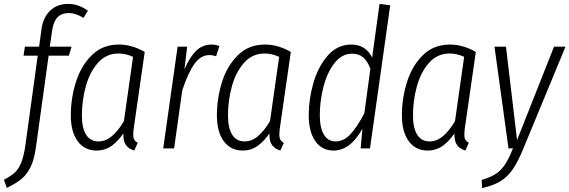

<svg xmlns="http://www.w3.org/2000/svg" viewBox="-69 -763 2927 987"><path d="M199 -606 187 -523H299L285 -477H181L116 -8Q107 57 88.5 95Q70 133 42.5 156Q15 179 -34 203L-49 161Q-14 143 6 125Q26 107 39.5 74.5Q53 42 61 -13L125 -477H52L59 -523H132L144 -611Q152 -673 188.5 -708Q225 -743 282 -743Q334 -743 383 -708L360 -671Q320 -696 285 -696Q248 -696 227 -674.5Q206 -653 199 -606Z M675 -496 620 -114Q616 -90 616 -71Q616 -55 621 -45.5Q626 -36 639 -29L621 11Q592 2 578 -18Q564 -38 565 -77Q536 -35 503 -12Q470 11 428 11Q366 11 330.5 -37Q295 -85 295 -170Q295 -257 321 -340.5Q347 -424 402.5 -479Q458 -534 542 -534Q609 -534 675 -496ZM352 -170Q352 -104 374 -70Q396 -36 437 -36Q474 -36 506 -63Q538 -90 568 -140L615 -471Q577 -488 540 -488Q477 -488 434.5 -440Q392 -392 372 -319Q352 -246 352 -170Z M1059 -527 1042 -474Q1022 -480 1008 -480Q963 -480 930.5 -434.5Q898 -389 868 -299L826 0H770L844 -523H893L879 -406Q906 -469 939 -501.5Q972 -534 1019 -534Q1036 -534 1059 -527Z M1426 -496 1371 -114Q1367 -90 1367 -71Q1367 -55 1372 -45.5Q1377 -36 1390 -29L1372 11Q1343 2 1329 -18Q1315 -38 1316 -77Q1287 -35 1254 -12Q1221 11 1179 11Q1117 11 1081.5 -37Q1046 -85 1046 -170Q1046 -257 1072 -340.5Q1098 -424 1153.5 -479Q1209 -534 1293 -534Q1360 -534 1426 -496ZM1103 -170Q1103 -104 1125 -70Q1147 -36 1188 -36Q1225 -36 1257 -63Q1289 -90 1319 -140L1366 -471Q1328 -488 1291 -488Q1228 -488 1185.5 -440Q1143 -392 1123 -319Q1103 -246 1103 -170Z M1937 -736 1833 0H1785L1794 -101Q1731 11 1646 11Q1586 11 1552 -37.5Q1518 -86 1518 -171Q1518 -254 1542.5 -338Q1567 -422 1616.5 -478Q1666 -534 1737 -534Q1811 -534 1844 -467L1882 -743ZM1575 -171Q1575 -106 1596 -71Q1617 -36 1656 -36Q1698 -36 1732.5 -73Q1767 -110 1804 -181L1835 -410Q1821 -447 1799 -467Q1777 -487 1741 -487Q1688 -487 1650 -438Q1612 -389 1593.5 -315.5Q1575 -242 1575 -171Z M2377 -496 2322 -114Q2318 -90 2318 -71Q2318 -55 2323 -45.5Q2328 -36 2341 -29L2323 11Q2294 2 2280 -18Q2266 -38 2267 -77Q2238 -35 2205 -12Q2172 11 2130 11Q2068 11 2032.5 -37Q1997 -85 1997 -170Q1997 -257 2023 -340.5Q2049 -424 2104.5 -479Q2160 -534 2244 -534Q2311 -534 2377 -496ZM2054 -170Q2054 -104 2076 -70Q2098 -36 2139 -36Q2176 -36 2208 -63Q2240 -90 2270 -140L2317 -471Q2279 -488 2242 -488Q2179 -488 2136.5 -440Q2094 -392 2074 -319Q2054 -246 2054 -170Z M2620 4Q2592 72 2564.5 110.5Q2537 149 2501.5 170Q2466 191 2409 204L2407 162Q2452 149 2479.5 131Q2507 113 2526.5 83.5Q2546 54 2568 0H2545L2473 -523H2532L2589 -43L2779 -523H2838Z"/></svg>

Font: Fira Sans Extra Condensed Light
Style: Italic
Weight: 300
Width: 3
Italic angle: -8°
Designer: Carrois Corporate & Edenspiekermann AG
Foundry: Carrois Corporate GbR & Edenspiekermann AG
Version: Version 4.203